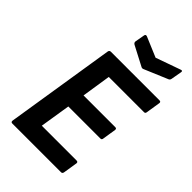

<svg xmlns="http://www.w3.org/2000/svg" viewBox="-252 -950 1044 1044"><g transform="rotate(45 270.5 -428.0)"><path d="M54 0Q43 0 44 -12L144 -643Q146 -655 157 -655H531Q543 -655 541 -643L528 -561Q527 -550 517 -550H246L220 -382H464Q476 -382 474 -370L462 -293Q461 -281 451 -281H204L176 -105H443Q455 -105 454 -94L441 -12Q439 0 429 0ZM493 -854Q508 -860 506 -847L495 -785Q493 -774 485 -771L350 -714Q342 -710 334 -714L221 -773Q211 -779 212 -789L222 -845Q224 -857 236 -853L352 -804Z"/></g></svg>

Font: Sofia Sans
Style: Bold Italic
Weight: 700
Italic angle: -9°
Designer: Botio Nikoltchev, Ani Petrova
Foundry: lettersoup
Version: Version 4.101; ttfautohint (v1.8.4.7-5d5b)